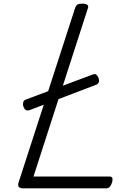

<svg xmlns="http://www.w3.org/2000/svg" viewBox="-20 -1035 734 1055"><path d="M108 0Q72 0 82 -32L393 -992Q397 -1004 405 -1009.5Q413 -1015 432 -1015Q450 -1015 459 -1009Q468 -1003 463 -990L164 -65H583Q594 -65 597 -57Q600 -49 596 -33Q591 -17 583 -8.5Q575 0 565 0ZM143 -430Q129 -426 121.5 -430.5Q114 -435 108 -450Q105 -462 107.5 -472.5Q110 -483 122 -488L488 -625Q501 -630 507.5 -626Q514 -622 520 -610Q532 -580 510 -570Z"/></svg>

Font: Playwrite US Trad Light
Style: Regular
Weight: 300
Designer: Veronika Burian, José Scaglione
Foundry: TypeTogether
Version: Version 1.003